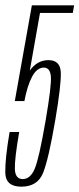

<svg xmlns="http://www.w3.org/2000/svg" viewBox="-31 -695 298 720"><path d="M49 5Q110 5 130.8 -47.2Q151.5 -99.5 176.5 -246Q198.5 -376 197 -422.8Q195.5 -469.5 150.5 -469.5Q108 -469.5 79.8 -429Q51.5 -388.5 38 -316H60.5Q71.5 -374 89.5 -407.8Q107.5 -441.5 133.5 -441.5Q157 -441.5 159.8 -407.8Q162.5 -374 140.5 -245.5Q115.5 -100 99 -61.8Q82.5 -23.5 54.5 -23.5Q26 -23.5 24.8 -61.2Q23.5 -99 41 -200H5Q-12 -100.5 -11.2 -47.8Q-10.5 5 49 5ZM24.5 -316H60.5L119 -646.5H242L247 -675H88.5Z"/></svg>

Font: Anybody ExtraCondensed ExtraLight
Style: Italic
Weight: 250
Width: 2
Italic angle: -10°
Version: Version 1.113;gftools[0.9.25]